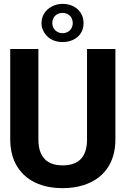

<svg xmlns="http://www.w3.org/2000/svg" viewBox="-20 -965 656 995"><path d="M33 -242C33 -201 40 -164 53 -133C92 -43 177 10 305 10C344 10 381 5 414 -6C511 -37 578 -114 578 -242V-711H431V-242C431 -154 390 -108 305 -108C221 -108 179 -154 179 -242V-711H33ZM195 -845C195 -831 198 -818 204 -806C220 -772 254 -747 304 -747C365 -747 413 -784 413 -845C413 -906 365 -945 304 -945C289 -945 274 -942 261 -937C226 -923 195 -893 195 -845ZM251 -845C251 -876 272 -898 304 -898C336 -898 357 -876 357 -845C357 -815 335 -793 304 -793C274 -793 251 -816 251 -845Z"/></svg>

Font: Asimov Pro
Style: Bd
Weight: 700
Designer: Google
Version: Version 2.000980; 2014